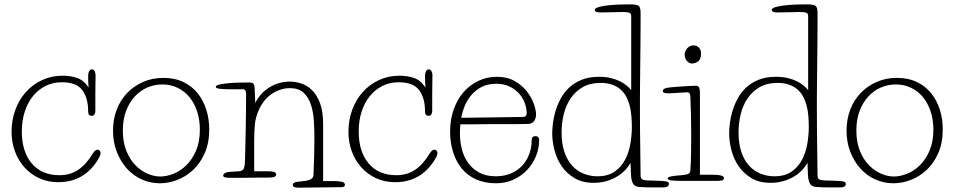

<svg xmlns="http://www.w3.org/2000/svg" viewBox="-20 -829 4375 880"><path d="M386 -428Q385 -439 384.5 -454Q384 -469 384 -483Q384 -494 388.5 -502.5Q393 -511 401 -511Q409 -511 413.5 -503Q418 -495 418 -484Q418 -470 417.5 -447.5Q417 -425 417 -401Q417 -377 417 -355Q417 -333 417 -320Q417 -312 413 -305Q409 -298 401 -298Q393 -298 388.5 -302.5Q384 -307 384 -319Q384 -380 357 -416Q330 -452 263 -452Q223 -452 189.5 -435.5Q156 -419 131.5 -389Q107 -359 93.5 -317.5Q80 -276 80 -227Q80 -134 125.5 -80Q171 -26 253 -26Q302 -26 339 -51Q376 -76 407 -128Q417 -143 428 -143Q433 -143 437 -138.5Q441 -134 441 -128Q441 -118 431 -101Q368 6 247 6Q199 6 160 -12Q121 -30 92.5 -61.5Q64 -93 48.5 -135Q33 -177 33 -225Q33 -279 50.5 -326Q68 -373 99 -407.5Q130 -442 173 -462Q216 -482 266 -482Q304 -482 334 -471.5Q364 -461 386 -428Z M939 -236Q939 -174 918.5 -127.5Q898 -81 865.5 -50.5Q833 -20 793 -4.5Q753 11 713 11Q669 11 630 -6.5Q591 -24 562 -56Q533 -88 515.5 -132.5Q498 -177 498 -230Q498 -282 515 -326.5Q532 -371 563 -403Q594 -435 636 -453.5Q678 -472 729 -472Q781 -472 820.5 -453Q860 -434 886 -401.5Q912 -369 925.5 -326.5Q939 -284 939 -236ZM724 -442Q688 -442 655.5 -428Q623 -414 598 -387Q573 -360 558 -321Q543 -282 543 -231Q543 -178 559 -138Q575 -98 600.5 -72Q626 -46 656 -33Q686 -20 715 -20Q743 -20 775 -32.5Q807 -45 834 -71.5Q861 -98 878.5 -138.5Q896 -179 896 -235Q896 -280 883.5 -318Q871 -356 848.5 -383.5Q826 -411 794 -426.5Q762 -442 724 -442Z M1461 1H1515Q1530 1 1545.5 4Q1561 7 1561 18Q1561 24 1556 26.5Q1551 29 1544 29Q1541 29 1526 29Q1511 29 1490 29.5Q1469 30 1445 30Q1421 30 1400 30.5Q1379 31 1364 31Q1349 31 1346 31Q1322 31 1322 19Q1322 6 1345 4Q1366 2 1379.5 0Q1393 -2 1401 -5.5Q1409 -9 1413 -14.5Q1417 -20 1417 -30Q1419 -75 1420 -119.5Q1421 -164 1421 -196Q1421 -235 1418.5 -275.5Q1416 -316 1405 -349.5Q1394 -383 1371.5 -404Q1349 -425 1309 -425Q1268 -425 1229.5 -401Q1191 -377 1168 -329Q1151 -292 1148 -257.5Q1145 -223 1145 -186V-44H1212Q1226 -44 1236 -41Q1246 -38 1246 -29Q1246 -15 1212 -15Q1209 -15 1196 -15Q1183 -15 1164.5 -15Q1146 -15 1124.5 -14.5Q1103 -14 1084 -14Q1065 -14 1051 -14Q1037 -14 1034 -14Q1017 -14 1010 -16.5Q1003 -19 1003 -24Q1003 -31 1010.5 -35.5Q1018 -40 1030 -41L1075 -44Q1090 -45 1096 -54Q1102 -63 1103 -95Q1104 -142 1105 -179.5Q1106 -217 1106.5 -252Q1107 -287 1107.5 -322Q1108 -357 1108 -398Q1108 -408 1105 -414Q1102 -420 1093 -420H1024Q1006 -420 987.5 -422Q969 -424 969 -431Q969 -438 987.5 -442Q1006 -446 1031 -448Q1056 -450 1082 -450.5Q1108 -451 1123 -451Q1135 -451 1140.5 -446.5Q1146 -442 1147 -425L1150 -357Q1173 -403 1215.5 -429Q1258 -455 1309 -455Q1335 -455 1362 -446Q1389 -437 1411 -415Q1433 -393 1447 -355.5Q1461 -318 1461 -260Z M1930 -428Q1929 -439 1928.5 -454Q1928 -469 1928 -483Q1928 -494 1932.5 -502.5Q1937 -511 1945 -511Q1953 -511 1957.5 -503Q1962 -495 1962 -484Q1962 -470 1961.5 -447.5Q1961 -425 1961 -401Q1961 -377 1961 -355Q1961 -333 1961 -320Q1961 -312 1957 -305Q1953 -298 1945 -298Q1937 -298 1932.5 -302.5Q1928 -307 1928 -319Q1928 -380 1901 -416Q1874 -452 1807 -452Q1767 -452 1733.5 -435.5Q1700 -419 1675.5 -389Q1651 -359 1637.5 -317.5Q1624 -276 1624 -227Q1624 -134 1669.5 -80Q1715 -26 1797 -26Q1846 -26 1883 -51Q1920 -76 1951 -128Q1961 -143 1972 -143Q1977 -143 1981 -138.5Q1985 -134 1985 -128Q1985 -118 1975 -101Q1912 6 1791 6Q1743 6 1704 -12Q1665 -30 1636.5 -61.5Q1608 -93 1592.5 -135Q1577 -177 1577 -225Q1577 -279 1594.5 -326Q1612 -373 1643 -407.5Q1674 -442 1717 -462Q1760 -482 1810 -482Q1848 -482 1878 -471.5Q1908 -461 1930 -428Z M2377 -293Q2394 -293 2394 -311Q2394 -331 2386 -354.5Q2378 -378 2361 -398Q2344 -418 2317.5 -431.5Q2291 -445 2254 -445Q2216 -445 2188.5 -431Q2161 -417 2141.5 -394.5Q2122 -372 2110.5 -344.5Q2099 -317 2094 -289ZM2090 -259Q2089 -248 2088.5 -237.5Q2088 -227 2088 -218Q2088 -182 2096.5 -147Q2105 -112 2124.5 -84Q2144 -56 2175.5 -38.5Q2207 -21 2252 -21Q2293 -21 2324 -35Q2355 -49 2375.5 -72Q2396 -95 2406.5 -125Q2417 -155 2417 -187Q2417 -205 2434 -205Q2451 -205 2451 -187Q2451 -148 2436 -112Q2421 -76 2394.5 -48.5Q2368 -21 2332 -5Q2296 11 2254 11Q2201 11 2161.5 -7Q2122 -25 2096 -57Q2070 -89 2056.5 -132.5Q2043 -176 2043 -226Q2043 -281 2059.5 -327.5Q2076 -374 2105 -407Q2134 -440 2173 -458.5Q2212 -477 2257 -477Q2305 -477 2339 -457.5Q2373 -438 2394.5 -410.5Q2416 -383 2426.5 -353.5Q2437 -324 2437 -304Q2437 -288 2428.5 -275Q2420 -262 2402 -261Q2376 -260 2338.5 -260Q2301 -260 2261 -260Q2249 -260 2226 -260Q2203 -260 2177.5 -259.5Q2152 -259 2128 -259Q2104 -259 2090 -259Z M2916 -27Q2916 -18 2918 -13Q2920 -8 2926.5 -5.5Q2933 -3 2946.5 -2Q2960 -1 2983 -1Q3021 0 3033.5 2.5Q3046 5 3046 15Q3046 20 3040.5 25Q3035 30 3017 30Q2990 30 2971.5 30Q2953 30 2940.5 29.5Q2928 29 2921 28.5Q2914 28 2909 28Q2888 26 2880.5 11Q2873 -4 2872 -29L2870 -83Q2846 -40 2800.5 -15.5Q2755 9 2701 9Q2649 9 2612.5 -13Q2576 -35 2553.5 -68.5Q2531 -102 2521 -142Q2511 -182 2511 -218Q2511 -236 2514 -262.5Q2517 -289 2525.5 -318Q2534 -347 2549 -375.5Q2564 -404 2587.5 -426.5Q2611 -449 2645 -463Q2679 -477 2725 -477Q2755 -477 2778.5 -471.5Q2802 -466 2820.5 -457Q2839 -448 2852 -437Q2865 -426 2873 -416V-756Q2873 -769 2861.5 -771.5Q2850 -774 2833 -774Q2810 -774 2789 -773Q2768 -772 2734 -772Q2733 -772 2728.5 -772Q2724 -772 2719 -773Q2714 -774 2710 -776.5Q2706 -779 2706 -783Q2706 -792 2727 -797.5Q2748 -803 2776 -805.5Q2804 -808 2830.5 -808.5Q2857 -809 2869 -809Q2892 -809 2904 -804Q2916 -799 2916 -771Q2916 -753 2916 -715.5Q2916 -678 2915.5 -631.5Q2915 -585 2914.5 -535Q2914 -485 2913.5 -442Q2913 -399 2913 -367Q2913 -335 2913 -325Q2913 -308 2913.5 -228.5Q2914 -149 2916 -27ZM2718 -21Q2766 -21 2796.5 -42Q2827 -63 2844.5 -96Q2862 -129 2869 -169Q2876 -209 2876 -248Q2876 -268 2874 -296Q2872 -324 2865 -349Q2859 -370 2849 -388Q2839 -406 2823.5 -419.5Q2808 -433 2785.5 -441Q2763 -449 2733 -449Q2685 -449 2651.5 -430Q2618 -411 2596 -379Q2574 -347 2564 -306Q2554 -265 2554 -222Q2554 -170 2567 -132Q2580 -94 2602.5 -69.5Q2625 -45 2655 -33Q2685 -21 2718 -21Z M3018 0ZM3188 -28H3250Q3272 -28 3285 -24.5Q3298 -21 3298 -13Q3298 -4 3288.5 -2Q3279 0 3268 0H3109Q3085 0 3062.5 -1.5Q3040 -3 3040 -12Q3040 -22 3104 -26Q3126 -28 3134.5 -32Q3143 -36 3144 -47Q3147 -85 3147.5 -131Q3148 -177 3148 -213Q3148 -259 3147 -301.5Q3146 -344 3144 -389Q3143 -397 3140 -401.5Q3137 -406 3129 -406Q3124 -406 3112 -405Q3100 -404 3087 -403.5Q3074 -403 3062 -402Q3050 -401 3046 -401Q3038 -401 3028 -402.5Q3018 -404 3018 -412Q3018 -421 3032 -425Q3046 -429 3081 -431Q3103 -433 3130 -434.5Q3157 -436 3170 -436Q3182 -436 3185 -426.5Q3188 -417 3188 -401ZM3118 -580Q3118 -585 3120.5 -592Q3123 -599 3128 -605.5Q3133 -612 3140.5 -616.5Q3148 -621 3159 -621Q3173 -621 3183 -611Q3193 -601 3193 -584Q3193 -557 3179.5 -547.5Q3166 -538 3152 -538Q3138 -538 3128 -550Q3118 -562 3118 -580Z M3727 -27Q3727 -18 3729 -13Q3731 -8 3737.5 -5.5Q3744 -3 3757.5 -2Q3771 -1 3794 -1Q3832 0 3844.5 2.5Q3857 5 3857 15Q3857 20 3851.5 25Q3846 30 3828 30Q3801 30 3782.5 30Q3764 30 3751.5 29.5Q3739 29 3732 28.5Q3725 28 3720 28Q3699 26 3691.5 11Q3684 -4 3683 -29L3681 -83Q3657 -40 3611.5 -15.5Q3566 9 3512 9Q3460 9 3423.5 -13Q3387 -35 3364.5 -68.5Q3342 -102 3332 -142Q3322 -182 3322 -218Q3322 -236 3325 -262.5Q3328 -289 3336.5 -318Q3345 -347 3360 -375.5Q3375 -404 3398.5 -426.5Q3422 -449 3456 -463Q3490 -477 3536 -477Q3566 -477 3589.5 -471.5Q3613 -466 3631.5 -457Q3650 -448 3663 -437Q3676 -426 3684 -416V-756Q3684 -769 3672.5 -771.5Q3661 -774 3644 -774Q3621 -774 3600 -773Q3579 -772 3545 -772Q3544 -772 3539.5 -772Q3535 -772 3530 -773Q3525 -774 3521 -776.5Q3517 -779 3517 -783Q3517 -792 3538 -797.5Q3559 -803 3587 -805.5Q3615 -808 3641.5 -808.5Q3668 -809 3680 -809Q3703 -809 3715 -804Q3727 -799 3727 -771Q3727 -753 3727 -715.5Q3727 -678 3726.5 -631.5Q3726 -585 3725.5 -535Q3725 -485 3724.5 -442Q3724 -399 3724 -367Q3724 -335 3724 -325Q3724 -308 3724.5 -228.5Q3725 -149 3727 -27ZM3529 -21Q3577 -21 3607.5 -42Q3638 -63 3655.5 -96Q3673 -129 3680 -169Q3687 -209 3687 -248Q3687 -268 3685 -296Q3683 -324 3676 -349Q3670 -370 3660 -388Q3650 -406 3634.5 -419.5Q3619 -433 3596.5 -441Q3574 -449 3544 -449Q3496 -449 3462.5 -430Q3429 -411 3407 -379Q3385 -347 3375 -306Q3365 -265 3365 -222Q3365 -170 3378 -132Q3391 -94 3413.5 -69.5Q3436 -45 3466 -33Q3496 -21 3529 -21Z M4301 -236Q4301 -174 4280.5 -127.5Q4260 -81 4227.5 -50.5Q4195 -20 4155 -4.5Q4115 11 4075 11Q4031 11 3992 -6.5Q3953 -24 3924 -56Q3895 -88 3877.5 -132.5Q3860 -177 3860 -230Q3860 -282 3877 -326.5Q3894 -371 3925 -403Q3956 -435 3998 -453.5Q4040 -472 4091 -472Q4143 -472 4182.5 -453Q4222 -434 4248 -401.5Q4274 -369 4287.5 -326.5Q4301 -284 4301 -236ZM4086 -442Q4050 -442 4017.5 -428Q3985 -414 3960 -387Q3935 -360 3920 -321Q3905 -282 3905 -231Q3905 -178 3921 -138Q3937 -98 3962.5 -72Q3988 -46 4018 -33Q4048 -20 4077 -20Q4105 -20 4137 -32.5Q4169 -45 4196 -71.5Q4223 -98 4240.5 -138.5Q4258 -179 4258 -235Q4258 -280 4245.5 -318Q4233 -356 4210.5 -383.5Q4188 -411 4156 -426.5Q4124 -442 4086 -442Z"/></svg>

Font: Life Savers
Style: Regular
Weight: 400
Designer: Pablo Impallari, Rodrigo Fuenzalida, Brenda Gallo
Foundry: Pablo Impallari, Rodrigo Fuenzalida, Brenda Gallo
Version: Version 3.001; ttfautohint (v0.95) -l 8 -r 50 -G 200 -x 14 -